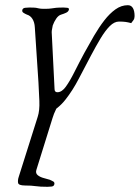

<svg xmlns="http://www.w3.org/2000/svg" viewBox="-20 -434 538 739"><path d="M163 285Q134 285 117.5 282.5Q101 280 77 280Q51 280 49.5 269.5Q48 259 52 247L125 16Q133 -8 131.5 -45.5Q130 -83 128 -117L114 -329Q113 -348 105 -361Q97 -374 83 -378Q76 -381 70 -385Q64 -389 66 -396Q68 -403 77 -404Q86 -405 92 -405Q112 -405 118.5 -404Q125 -403 130.5 -401.5Q136 -400 151 -400Q169 -400 177.5 -401.5Q186 -403 196 -404Q206 -405 225 -405Q231 -405 239 -404Q247 -403 245 -396Q243 -389 234.5 -385Q226 -381 216 -378Q205 -375 196.5 -362.5Q188 -350 183 -336Q182 -329 180.5 -322.5Q179 -316 179 -310L190 -91Q190 -79 201 -79Q218 -79 233.5 -100.5Q249 -122 266.5 -157Q284 -192 305 -231Q323 -264 342 -296.5Q361 -329 381.5 -355.5Q402 -382 424.5 -398Q447 -414 472 -414Q485 -414 491.5 -403Q498 -392 498 -372Q498 -363 494 -357Q490 -351 485 -345Q474 -348 464 -349.5Q454 -351 438 -351Q420 -351 402.5 -333.5Q385 -316 367 -286Q349 -256 330 -220Q307 -177 283.5 -131.5Q260 -86 231.5 -50Q203 -14 165 3L213 -46Q204 -30 195.5 -13Q187 4 182 21L120 220Q116 233 125.5 240.5Q135 248 149 251.5Q163 255 172 258Q179 261 185 264.5Q191 268 189 276Q187 283 178.5 284Q170 285 163 285Z"/></svg>

Font: EB Garamond
Style: Italic
Weight: 400
Italic angle: -17.2°
Designer: Georg Duffner and Octavio Pardo
Foundry: Georg Duffner
Version: Version 1.001